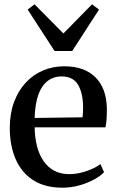

<svg xmlns="http://www.w3.org/2000/svg" viewBox="-20 -861 542 892"><path d="M270.5 11Q188.5 11 134.2 -24Q80 -59 52.8 -121.5Q25.5 -184 25.5 -267Q25.5 -333 45 -386Q64.5 -439 98.8 -476.2Q133 -513.5 179 -533.2Q225 -553 278.5 -553Q371 -553 422.5 -502.8Q474 -452.5 476.5 -358.5Q476.5 -328 475 -306.5Q473.5 -285 470 -269.5H141Q141.5 -222.5 151.8 -182.5Q162 -142.5 181.8 -113.5Q201.5 -84.5 231.5 -68.2Q261.5 -52 301.5 -52Q342 -52 383 -66.5Q424 -81 446.5 -98.5L463.5 -61Q446.5 -43 416 -26.5Q385.5 -10 347.8 0.5Q310 11 270.5 11ZM141 -313 363.5 -316Q365 -326.5 365.5 -338.8Q366 -351 366 -361.5Q366 -427 343 -466.5Q320 -506 265.5 -506Q238.5 -506 216.2 -494.5Q194 -483 177.5 -459.5Q161 -436 151.8 -399.5Q142.5 -363 141 -313ZM233.5 -624 108.5 -816.5 140.5 -841 274.5 -705.5 407.5 -841 440 -816.5 315.5 -624Z"/></svg>

Font: Merriweather 60pt Medium
Style: Regular
Weight: 500
Version: Version 2.100